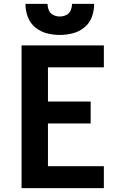

<svg xmlns="http://www.w3.org/2000/svg" viewBox="-20 -969 616 989"><path d="M91 0H515V-113H227V-333H447V-446H227V-622H515V-735H91ZM288 -789Q322 -789 355 -797.5Q388 -806 415 -828Q442 -850 453.5 -882.5Q465 -915 465 -949H351Q351 -932 344 -915.5Q337 -899 321 -891.5Q305 -884 288 -884Q271 -884 255 -891.5Q239 -899 232 -915.5Q225 -932 225 -949H111Q111 -915 123 -882.5Q135 -850 161.5 -828Q188 -806 221 -797.5Q254 -789 288 -789Z"/></svg>

Font: Iosevka Sparkle Extrabold
Style: Regular
Weight: 800
Designer: Belleve Invis
Foundry: Belleve Invis
Version: Version 4.5.0; ttfautohint (v1.8.3)